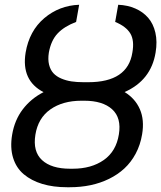

<svg xmlns="http://www.w3.org/2000/svg" viewBox="-20 -780 680 810"><path d="M352.3 -433.2Q518.8 -433.2 538.4 -558.2Q547.6 -609.4 529.7 -639Q511.7 -668.7 465.9 -687.5L478.7 -759.9Q518.5 -758.2 550.8 -744.1Q583.1 -730.1 604.9 -705.1Q626.8 -680 635.5 -642.2Q644.2 -604.4 636.4 -558.2Q617.2 -441.1 505.7 -391.7Q550.4 -364.3 570.1 -319.2Q589.8 -274.1 579.5 -213.1Q572.1 -168.7 552.6 -132.1Q533 -95.5 504.8 -69.4Q476.6 -43.3 440 -25.4Q403.4 -7.5 361.9 1.2Q320.3 9.9 274.1 9.9H262.8Q204.9 9.9 158.7 -3.9Q112.6 -17.8 80.4 -44.7Q48.3 -71.7 35.2 -114.3Q22 -157 31.2 -211.6Q41.5 -273.4 76 -318.7Q110.4 -364 163.7 -391.3Q68.9 -440.3 88.1 -558.2Q103.7 -649.9 166.7 -703.3Q229.8 -756.7 313.9 -759.9L301.1 -687.5Q250.7 -668.3 223 -638.8Q195.3 -609.4 186.1 -558.2Q181.5 -529.1 187 -507.1Q192.5 -485.1 205.3 -471.2Q218 -457.4 238.5 -448.7Q258.9 -440 281.6 -436.6Q304.3 -433.2 332.4 -433.2ZM335.2 -355.1H323.9Q244.7 -355.1 192.6 -318.5Q140.6 -282 129.3 -211.6Q117.9 -141 157.3 -104.6Q196.7 -68.2 275.6 -68.2H286.9Q365.4 -68.2 417.8 -104.9Q470.2 -141.7 481.5 -213.1Q492.9 -282.7 453.1 -318.9Q413.4 -355.1 335.2 -355.1Z"/></svg>

Font: Karasuma Gothic
Style: Italic
Weight: 400
Italic angle: -9.39999°
Designer: Rasmus Andersson / Ryoko Nishizuka
Foundry: Genbu
Version: Version 1.00